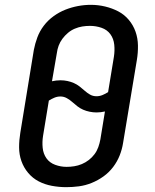

<svg xmlns="http://www.w3.org/2000/svg" viewBox="-20 -766 640 794"><path d="M254 8Q224 8 194.5 2.5Q165 -3 140 -16Q115 -29 96.5 -51Q78 -73 68.5 -100Q59 -127 59 -157Q59 -187 64 -217L120 -560Q125 -586 134.5 -611.5Q144 -637 161 -659.5Q178 -682 201.5 -699Q225 -716 250.5 -726Q276 -736 302.5 -741Q329 -746 356 -746Q386 -746 415 -739Q444 -732 469 -719Q494 -706 512.5 -684Q531 -662 540.5 -635Q550 -608 550.5 -578Q551 -548 546 -518L489 -175Q485 -149 475 -123.5Q465 -98 448 -75.5Q431 -53 408 -36.5Q385 -20 359 -9.5Q333 1 306.5 4.5Q280 8 254 8ZM379 -368Q392 -368 404 -373Q416 -378 427 -385L451 -531Q455 -556 452.5 -581Q450 -606 436.5 -624.5Q423 -643 400 -651Q377 -659 352 -659Q336 -659 320.5 -656.5Q305 -654 289.5 -647.5Q274 -641 261 -630Q248 -619 238 -605.5Q228 -592 222.5 -577Q217 -562 215 -546L195 -430Q204 -432 212.5 -433Q221 -434 230 -434Q245 -434 259 -431Q273 -428 285.5 -422.5Q298 -417 309 -408.5Q320 -400 330 -391Q340 -382 352 -375Q364 -368 379 -368ZM256 -76Q271 -76 287 -78.5Q303 -81 318.5 -87.5Q334 -94 347.5 -104.5Q361 -115 371 -128.5Q381 -142 386.5 -157.5Q392 -173 395 -189L414 -305Q405 -303 396.5 -302Q388 -301 379 -301Q365 -301 350.5 -304Q336 -307 323.5 -312.5Q311 -318 300 -326.5Q289 -335 279 -344Q269 -353 256.5 -360Q244 -367 230 -367Q217 -367 205 -362Q193 -357 182 -350L158 -204Q154 -179 156.5 -154.5Q159 -130 172 -111.5Q185 -93 208 -84.5Q231 -76 255 -76Z"/></svg>

Font: Iosevka Slab Medium Extended
Style: Italic
Weight: 500
Width: 7
Italic angle: -9°
Monospace: yes
Designer: Belleve Invis
Foundry: Belleve Invis
Version: Version 11.1.0; ttfautohint (v1.8.3)